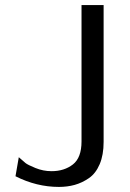

<svg xmlns="http://www.w3.org/2000/svg" viewBox="-20 -714 512 756"><path d="M41 -20 54 -95Q72 -79 80.5 -72Q89 -65 119.5 -52.5Q150 -40 183 -40Q233 -40 267 -66.5Q301 -93 301 -157V-694H388V-155Q388 -104 372.5 -67.5Q357 -31 330 -12.5Q303 6 274 14Q245 22 212 22Q124 22 41 -20Z"/></svg>

Font: CMU Sans Serif
Style: Medium
Weight: 500
Version: Version 0.7.0